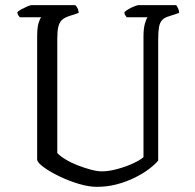

<svg xmlns="http://www.w3.org/2000/svg" viewBox="-20 -724 754 744"><path d="M355 0Q324 0 285.5 -11.5Q247 -23 211.5 -40Q176 -57 151.5 -74.5Q127 -92 124 -104V-582Q124 -617 129.5 -635Q135 -653 140 -657H57Q54 -660 51 -664.5Q48 -669 47 -677Q52 -682 63 -688Q74 -694 85.5 -699Q97 -704 102 -704H272Q276 -700 280 -693Q284 -686 285 -674L246 -661Q228 -655 218.5 -645Q209 -635 205.5 -618Q202 -601 202 -574V-131Q213 -119 234.5 -106Q256 -93 282 -83Q308 -73 332.5 -66.5Q357 -60 374 -60Q401 -60 434.5 -69Q468 -78 496 -91Q524 -104 536 -115V-582Q536 -613 541.5 -632.5Q547 -652 552 -657H471Q468 -661 465 -665.5Q462 -670 462 -677Q467 -682 478 -688.5Q489 -695 500.5 -699.5Q512 -704 516 -704H663Q666 -700 670 -692Q674 -684 674 -674L635 -661Q617 -656 608 -646Q599 -636 596 -618Q593 -600 593 -570V-102Q581 -87 558 -69.5Q535 -52 503 -36Q471 -20 433.5 -10Q396 0 355 0Z"/></svg>

Font: Texturina 12pt ExtraLight
Style: Regular
Weight: 250
Designer: Guillermo Torres Carreño
Foundry: Omnibus-Type
Version: Version 1.002